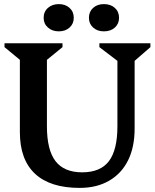

<svg xmlns="http://www.w3.org/2000/svg" viewBox="-20 -901 756 937"><path d="M553 -604 465 -671V-690H714V-671L637 -604V-274Q637 -183 605 -118.5Q573 -54 512.5 -19Q452 16 369 16Q225 16 151 -53Q77 -122 77 -256V-609L2 -671V-690H285V-671L209 -609V-285Q209 -169 251 -114.5Q293 -60 381 -60Q470 -60 511.5 -114.5Q553 -169 553 -285ZM267 -748Q235 -748 214 -766.5Q193 -785 193 -814Q193 -844 214 -862.5Q235 -881 267 -881Q299 -881 319.5 -862.5Q340 -844 340 -814Q340 -785 319.5 -766.5Q299 -748 267 -748ZM487 -748Q455 -748 434.5 -766.5Q414 -785 414 -814Q414 -844 434.5 -862.5Q455 -881 487 -881Q520 -881 540.5 -862.5Q561 -844 561 -814Q561 -785 540.5 -766.5Q520 -748 487 -748Z"/></svg>

Font: Platypi Light Medium
Style: Regular
Weight: 500
Version: Version 1.200